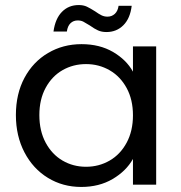

<svg xmlns="http://www.w3.org/2000/svg" viewBox="-20 -732 716 761"><path d="M43 -276Q43 -360 77 -423.5Q111 -487 170.5 -522Q230 -557 303 -557Q375 -557 428 -526Q481 -495 507 -448V-548H599V0H507V-102Q480 -54 426.5 -22.5Q373 9 302 9Q229 9 170 -27Q111 -63 77 -128Q43 -193 43 -276ZM507 -275Q507 -337 482 -383Q457 -429 414.5 -453.5Q372 -478 321 -478Q270 -478 228 -454Q186 -430 161 -384Q136 -338 136 -276Q136 -213 161 -166.5Q186 -120 228 -95.5Q270 -71 321 -71Q372 -71 414.5 -95.5Q457 -120 482 -166.5Q507 -213 507 -275ZM192 -607Q199 -658 225.5 -685Q252 -712 292 -712Q311 -712 324.5 -705.5Q338 -699 357 -687Q371 -677 382 -671.5Q393 -666 406 -666Q423 -666 435 -677Q447 -688 450 -709H502Q496 -659 469 -632Q442 -605 402 -605Q383 -605 368.5 -611.5Q354 -618 336 -631Q320 -641 310.5 -646Q301 -651 288 -651Q271 -651 259.5 -640Q248 -629 245 -607Z"/></svg>

Font: MSTAGE
Style: Regular
Weight: 400
Designer: Ninad Kale (Devanagari), Jonny Pinhorn (Latin)
Foundry: Indian Type Foundry
Version: 4.004